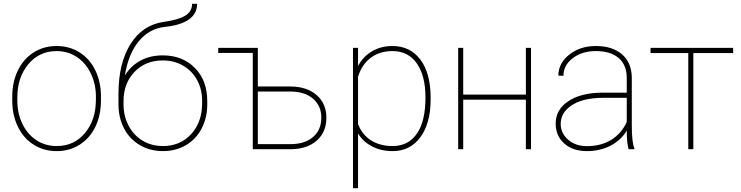

<svg xmlns="http://www.w3.org/2000/svg" viewBox="-20 -778 3862 1001"><path d="M43.9 -274.4Q43.9 -350.1 73 -410.4Q102.1 -470.7 155 -504.4Q208 -538.1 274.9 -538.1Q341.3 -538.1 394 -505.4Q446.8 -472.7 476.3 -412.6Q505.9 -352.5 506.3 -277.3V-253.9Q506.3 -177.7 477.5 -117.7Q448.7 -57.6 395.8 -23.9Q342.8 9.8 275.9 9.8Q209 9.8 156 -23.4Q103 -56.6 73.7 -116.5Q44.4 -176.3 43.9 -251ZM70.3 -253.9Q70.3 -188 96.4 -133.1Q122.6 -78.1 169.2 -47.4Q215.8 -16.6 275.9 -16.6Q366.2 -16.6 423.1 -84.5Q480 -152.3 480 -259.3V-274.4Q480 -339.4 453.6 -394.5Q427.2 -449.7 380.6 -480.7Q334 -511.7 274.9 -511.7Q184.6 -511.7 127.4 -442.9Q70.3 -374 70.3 -269.5Z M828.6 -489.3Q931.2 -489.3 995.8 -424.1Q1060.5 -358.9 1060.5 -250.5V-234.4Q1060.5 -164.1 1031.2 -107.9Q1002 -51.8 949 -21Q896 9.8 829.6 9.8Q762.7 9.8 709.2 -21.5Q655.8 -52.7 626.7 -108.4Q597.7 -164.1 597.7 -234.4V-289.1Q597.7 -448.2 660.4 -548.3Q723.1 -648.4 834.5 -664.1Q911.6 -674.8 946.5 -696.8Q981.4 -718.8 981.4 -758.3H1007.8Q1007.8 -707 965.1 -676.8Q922.4 -646.5 840.3 -637.9Q758.3 -629.4 703.6 -563Q648.9 -496.6 630.9 -383.8Q660.2 -433.1 710.9 -461.2Q761.7 -489.3 828.6 -489.3ZM828.6 -462.9Q738.3 -462.9 681.2 -403.1Q624 -343.3 624 -250.5V-234.4Q624 -173.8 650.1 -123.5Q676.3 -73.2 722.9 -44.9Q769.5 -16.6 829.6 -16.6Q919.4 -16.6 976.6 -78.9Q1033.7 -141.1 1033.7 -239.3V-254.9Q1033.7 -312 1007.8 -360.1Q981.9 -408.2 935.1 -435.5Q888.2 -462.9 828.6 -462.9Z M1117.7 -528.3H1324.2V-327.1H1497.6Q1582 -325.7 1631.8 -281.5Q1681.6 -237.3 1681.6 -163.6Q1681.6 -90.3 1632.3 -45.9Q1583 -1.5 1497.6 0H1297.9V-502H1117.7ZM1324.2 -300.8V-26.4H1492.7Q1568.8 -26.4 1612.1 -63.7Q1655.3 -101.1 1655.3 -164.6Q1655.3 -225.1 1613 -262.5Q1570.8 -299.8 1496.6 -300.8Z M2225.1 -259.3Q2225.1 -135.7 2171.9 -63Q2118.7 9.8 2026.9 9.8Q1966.8 9.8 1919.9 -14.6Q1873 -39.1 1846.7 -82V203.1H1820.3V-528.3H1846.7V-434.1Q1874 -484.4 1920.4 -511.2Q1966.8 -538.1 2025.9 -538.1Q2118.7 -538.1 2171.9 -467Q2225.1 -396 2225.1 -267.6ZM2198.2 -269.5Q2198.2 -383.3 2153.1 -447.5Q2107.9 -511.7 2026.4 -511.7Q1960 -511.7 1913.6 -477.3Q1867.2 -442.9 1846.7 -378.4V-131.3Q1867.2 -76.7 1913.8 -46.6Q1960.4 -16.6 2027.3 -16.6Q2108.4 -16.6 2153.3 -81.1Q2198.2 -145.5 2198.2 -269.5Z M2748.5 0H2721.7V-258.3H2395V0H2368.7V-528.3H2395V-284.7H2721.7V-528.3H2748.5Z M3257.3 0Q3247.6 -33.7 3247.6 -96.7Q3216.3 -45.9 3162.1 -18.1Q3107.9 9.8 3039.6 9.8Q2966.3 9.8 2921.6 -30Q2877 -69.8 2877 -133.8Q2877 -206.5 2942.6 -250.2Q3008.3 -293.9 3117.2 -294.9H3247.6V-372.1Q3247.6 -438.5 3205.8 -475.1Q3164.1 -511.7 3086.4 -511.7Q3014.2 -511.7 2965.8 -474.6Q2917.5 -437.5 2917.5 -382.8L2891.1 -383.8Q2891.1 -448.2 2947.8 -493.2Q3004.4 -538.1 3086.4 -538.1Q3171.9 -538.1 3222.2 -495.4Q3272.5 -452.6 3273.9 -375V-122.6Q3273.9 -35.6 3287.6 -4.4V0ZM3039.6 -16.1Q3113.8 -16.1 3167.2 -49.3Q3220.7 -82.5 3247.6 -142.6V-268.1H3125.5Q3012.2 -268.1 2952.1 -223.1Q2903.3 -186.5 2903.3 -131.8Q2903.3 -83.5 2941.9 -49.8Q2980.5 -16.1 3039.6 -16.1Z M3802.2 -501.5H3594.7V0H3568.4V-501.5H3371.6V-528.3H3802.2Z"/></svg>

Font: Roboto Thin
Style: Regular
Weight: 250
Designer: Google
Version: Version 2.134; 2016